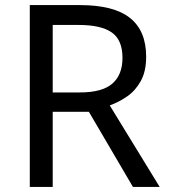

<svg xmlns="http://www.w3.org/2000/svg" viewBox="-20 -734 662 754"><path d="M294 -714Q427 -714 490.5 -663.5Q554 -613 554 -511Q554 -454 533 -416Q512 -378 479.5 -355.5Q447 -333 411 -320L607 0H502L329 -295H187V0H97V-714ZM289 -636H187V-371H294Q381 -371 421 -405.5Q461 -440 461 -507Q461 -577 419 -606.5Q377 -636 289 -636Z"/></svg>

Font: Noto Sans Ugaritic
Style: Regular
Weight: 400
Designer: Monotype Design Team
Foundry: Monotype Imaging Inc.
Version: Version 2.001; ttfautohint (v1.8.4.7-5d5b)